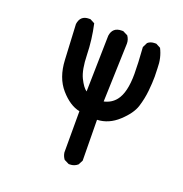

<svg xmlns="http://www.w3.org/2000/svg" viewBox="-106 -527 713 749"><g transform="rotate(20 250.0 -153.0)"><path d="M263 127H258L238 117Q229 105 227 90V-81Q186 -89 147.5 -133Q109 -177 105.5 -250Q102 -323 98 -396Q103 -433 139 -433H145L164 -423Q178 -360 179.5 -298Q181 -236 196.5 -204.5Q212 -173 227 -163L232 -396Q237 -433 275 -433H281L301 -423Q311 -409 311 -392L303 -149Q334 -156 352 -179Q379 -213 379 -291Q379 -333 374 -401L384 -421Q395 -431 413 -431H419L438 -421Q456 -386 456 -343L457 -308Q457 -282 453.5 -248Q450 -214 439.5 -180.5Q429 -147 390 -111Q351 -75 303 -73L305 96L295 115Q281 127 263 127Z"/></g></svg>

Font: Xiaolai SC
Style: Regular
Weight: 400
Designer: Nozomi Seto 瀬戸のぞみ
Version: Version 3.11;December 4, 2020;FontCreator 13.0.0.2613 64-bit